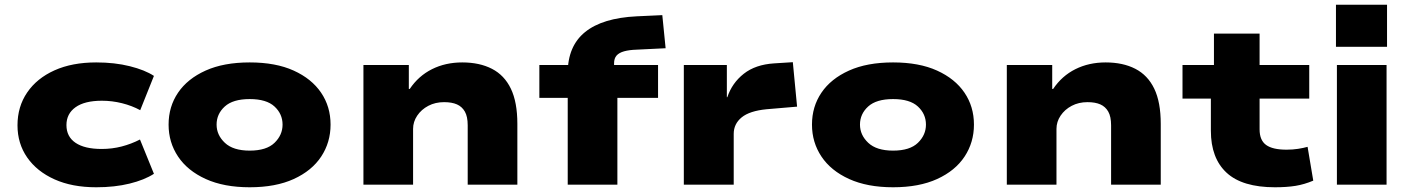

<svg xmlns="http://www.w3.org/2000/svg" viewBox="-20 -781 5969 812"><path d="M387 11Q285 11 210.5 -22.5Q136 -56 95 -115Q54 -174 54 -251Q54 -330 95 -390Q136 -450 210.5 -483.5Q285 -517 387 -517Q465 -517 529 -501Q593 -485 631 -460L573 -315Q538 -334 496 -344.5Q454 -355 411 -355Q338 -355 299.5 -327.5Q261 -300 261 -252Q261 -203 299.5 -177Q338 -151 410 -151Q454 -151 494.5 -161.5Q535 -172 572 -191L631 -46Q591 -20 528 -4.5Q465 11 387 11Z M1036 11Q927 11 850 -24Q773 -59 733 -119Q693 -179 693 -254Q693 -330 733 -389Q773 -448 849.5 -482.5Q926 -517 1036 -517Q1146 -517 1222 -482.5Q1298 -448 1338 -389Q1378 -330 1378 -254Q1378 -179 1338.5 -119Q1299 -59 1222.5 -24Q1146 11 1036 11ZM1036 -144Q1107 -144 1141 -177Q1175 -210 1175 -254Q1175 -299 1141 -330.5Q1107 -362 1036 -362Q965 -362 930.5 -330.5Q896 -299 896 -254Q896 -210 931 -177Q966 -144 1036 -144Z M1517 0V-506H1709V-405H1713Q1750 -460 1807 -488.5Q1864 -517 1935 -517Q2008 -517 2060.5 -490Q2113 -463 2140.5 -406Q2168 -349 2168 -257V0H1958V-251Q1958 -288 1946 -309Q1934 -330 1912.5 -339.5Q1891 -349 1858 -349Q1821 -349 1791.5 -333.5Q1762 -318 1744.5 -292Q1727 -266 1727 -236V0Z M2381 0V-367H2261V-506H2425L2381 -456V-472Q2381 -586 2454.5 -645.5Q2528 -705 2673 -712L2781 -717L2795 -577L2673 -571Q2641 -570 2619.5 -564Q2598 -558 2587.5 -546Q2577 -534 2577 -513V-477L2543 -506H2763V-367H2591V0Z M2872 0V-506H3054V-370H3056Q3076 -430 3125.5 -469Q3175 -508 3254 -513L3333 -518L3351 -330L3222 -319Q3150 -312 3116.5 -284.5Q3083 -257 3083 -215V0Z M3757 11Q3648 11 3571 -24Q3494 -59 3454 -119Q3414 -179 3414 -254Q3414 -330 3454 -389Q3494 -448 3570.5 -482.5Q3647 -517 3757 -517Q3867 -517 3943 -482.5Q4019 -448 4059 -389Q4099 -330 4099 -254Q4099 -179 4059.5 -119Q4020 -59 3943.5 -24Q3867 11 3757 11ZM3757 -144Q3828 -144 3862 -177Q3896 -210 3896 -254Q3896 -299 3862 -330.5Q3828 -362 3757 -362Q3686 -362 3651.5 -330.5Q3617 -299 3617 -254Q3617 -210 3652 -177Q3687 -144 3757 -144Z M4238 0V-506H4430V-405H4434Q4471 -460 4528 -488.5Q4585 -517 4656 -517Q4729 -517 4781.5 -490Q4834 -463 4861.5 -406Q4889 -349 4889 -257V0H4679V-251Q4679 -288 4667 -309Q4655 -330 4633.5 -339.5Q4612 -349 4579 -349Q4542 -349 4512.5 -333.5Q4483 -318 4465.5 -292Q4448 -266 4448 -236V0Z M5372 11Q5234 11 5167.5 -50.5Q5101 -112 5101 -228V-364H4981V-506H5114V-639H5307V-506H5517V-364H5307V-234Q5307 -188 5334.5 -168Q5362 -148 5421 -148Q5447 -148 5469.5 -151.5Q5492 -155 5510 -160L5534 -17Q5496 -1 5459 5Q5422 11 5372 11Z M5630 -583V-761H5846V-583ZM5634 0V-506H5844V0Z"/></svg>

Font: Nunito Sans 7pt Expanded Black
Style: Regular
Weight: 900
Width: 7
Designer: Vernon Adams
Foundry: Vernon Adams
Version: Version 3.101;gftools[0.9.27]